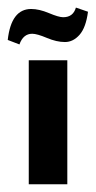

<svg xmlns="http://www.w3.org/2000/svg" viewBox="-28 -476 247 496"><path d="M199.3 -445.7 168.1 -456.4Q161 -431.5 135.2 -431.5Q123.7 -431.5 98.3 -442.2Q73 -452.8 52.5 -452.8Q0.9 -452.8 -8 -372.8L22.2 -361.2Q32 -388.8 55.2 -388.8Q67.6 -388.8 93 -378.1Q118.3 -367.4 139.7 -367.4Q161 -367.4 177.5 -386.1Q194 -404.8 199.3 -445.7ZM145.9 0V-320.3H46.3V0Z"/></svg>

Font: Gidugu
Style: Regular
Weight: 400
Designer: Purushoth Kumar Guthula
Foundry: Silicon Andhra, USA.
Version: Version 1.0.5; ttfautohint (v1.2.25-373a) -l 7 -r 28 -G 50 -